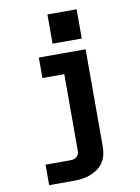

<svg xmlns="http://www.w3.org/2000/svg" viewBox="-103 -824 806 1107"><g transform="rotate(-10 300.0 -270.5)"><path d="M93 215V95H236Q246 95 256 93Q266 91 274 85Q282 79 286 69.5Q290 60 290 50V-400H162V-520H436V50Q436 75 430 99Q424 123 410 143.5Q396 164 375.5 178Q355 192 332 200.5Q309 209 284.5 212Q260 215 236 215ZM254 -585V-756H425V-585Z"/></g></svg>

Font: Iosevka SS04 Heavy Extended
Style: Regular
Weight: 900
Width: 7
Monospace: yes
Designer: Belleve Invis
Foundry: Belleve Invis
Version: Version 19.0.0; ttfautohint (v1.8.4)